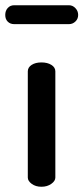

<svg xmlns="http://www.w3.org/2000/svg" viewBox="-51 -712 318 732"><path d="M160 -440V-35Q160 -22 144.5 -11Q129 0 107 0Q85 0 70 -11Q55 -22 55 -35V-440Q55 -455 69.5 -464.5Q84 -474 107 -474Q130 -474 145 -464.5Q160 -455 160 -440ZM3 -692H212Q226 -692 236.5 -681Q247 -670 247 -655Q247 -640 236.5 -630Q226 -620 212 -620H3Q-12 -620 -21.5 -629.5Q-31 -639 -31 -655Q-31 -671 -21.5 -681.5Q-12 -692 3 -692Z"/></svg>

Font: Dosis
Style: SemiBold
Weight: 600
Designer: Edgar Tolentino, Pablo Impallari, Igino Marini
Foundry: Edgar Tolentino, Pablo Impallari, Igino Marini
Version: Version 1.007